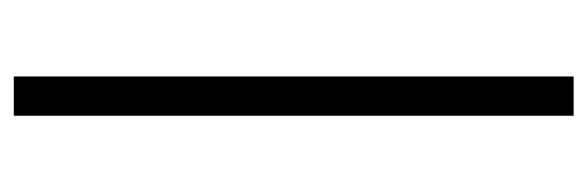

<svg xmlns="http://www.w3.org/2000/svg" viewBox="-312 -432 868 284"><g transform="rotate(-90 122.0 -290.0)"><path d="M150.9 124.5H92.8V-703.6H150.9Z"/></g></svg>

Font: Vazir Light UI
Style: Light-UI
Weight: 300
Designer: Saber Rastikerdar
Foundry: Saber Rastikerdar
Version: Version 30.0.0